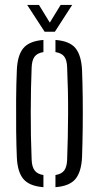

<svg xmlns="http://www.w3.org/2000/svg" viewBox="-20 -772 411 798"><path d="M50 -118.5Q48 -163.5 47.2 -226.8Q46.5 -290 47 -357.2Q47.5 -424.5 50 -480.5Q52.5 -542.5 77.2 -572Q102 -601.5 160.5 -606V-555.5Q134.5 -551.5 123.5 -536.2Q112.5 -521 111.5 -491Q108 -406.5 107.8 -305.8Q107.5 -205 111.5 -109Q112.5 -79 123.8 -63.8Q135 -48.5 160.5 -44.5V6Q102 1.5 77.2 -28Q52.5 -57.5 50 -118.5ZM210.5 6V-44.5Q237 -49 247.5 -64.2Q258 -79.5 259 -107.5Q262.5 -198.5 263 -296.5Q263.5 -394.5 259 -493Q258 -522.5 247 -537Q236 -551.5 210.5 -555.5V-606Q269.5 -601.5 293.8 -571.8Q318 -542 321 -480.5Q323 -430 323.8 -367.8Q324.5 -305.5 323.8 -240.8Q323 -176 321 -118.5Q318 -57.5 293.5 -28Q269 1.5 210.5 6ZM165.5 -640 93 -751.5H142L187 -678L232 -751.5H280L208 -640Z"/></svg>

Font: Big Shoulders Stencil Text Light
Style: Regular
Weight: 300
Designer: Patric King
Foundry: XO Type Co
Version: Version 1.000